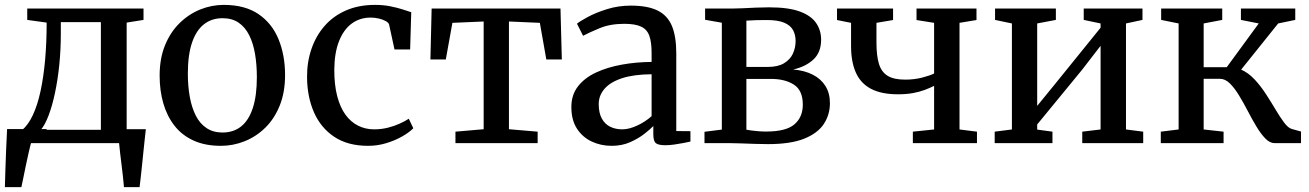

<svg xmlns="http://www.w3.org/2000/svg" viewBox="-21 -586 5360 786"><path d="M51 0V-53.5H69.5Q95 -75 114 -116Q133 -157 145.2 -214.2Q157.5 -271.5 163.8 -342.2Q170 -413 170 -493.5L90.5 -504.5V-551H566.5V-504.5L497.5 -493.5V0ZM146 -54.5H392V-495.5H228V-447.5Q228 -383 221.8 -321.2Q215.5 -259.5 204.2 -206.2Q193 -153 178 -113.5Q163 -74 146 -54.5ZM-1 180Q0 145 1.2 105.5Q2.5 66 4.2 24.5Q6 -17 8 -57.5H171.5L107.5 -6Q102.5 11.5 96.5 38Q90.5 64.5 84.5 93.2Q78.5 122 73.8 145.5Q69 169 66.5 180ZM486.5 180Q485 159.5 482.2 135.8Q479.5 112 476.5 87.8Q473.5 63.5 470.8 40.8Q468 18 466.5 0L422.5 -57H576Q574 -37 571.2 -13.2Q568.5 10.5 566 36.2Q563.5 62 560.8 87.5Q558 113 555.5 136.8Q553 160.5 550.5 180Z M632.5 -276.5Q632.5 -346.5 654.5 -400.5Q676.5 -454.5 714 -491.2Q751.5 -528 798.2 -547Q845 -566 895 -566Q982 -566 1037.5 -528Q1093 -490 1119.5 -424.8Q1146 -359.5 1146 -278.5Q1146 -208 1124.2 -154Q1102.5 -100 1065 -63.2Q1027.5 -26.5 980.5 -7.8Q933.5 11 883.5 11Q818.5 11 771 -10.8Q723.5 -32.5 693 -71.8Q662.5 -111 647.5 -163.2Q632.5 -215.5 632.5 -276.5ZM890 -43.5Q935 -43.5 966.2 -68.5Q997.5 -93.5 1014 -144Q1030.5 -194.5 1030.5 -270Q1030.5 -321.5 1023 -365.5Q1015.5 -409.5 999 -442.2Q982.5 -475 955.8 -493.2Q929 -511.5 890 -511.5Q845.5 -511.5 813.8 -486.5Q782 -461.5 765 -411.2Q748 -361 748 -284.5Q748 -233 756 -189Q764 -145 780.8 -112.2Q797.5 -79.5 824.8 -61.5Q852 -43.5 890 -43.5Z M1486 11Q1402.5 11 1347.2 -26Q1292 -63 1264.2 -126.5Q1236.5 -190 1236 -270Q1235.5 -331.5 1253.8 -385Q1272 -438.5 1307.2 -479.2Q1342.5 -520 1394.8 -543Q1447 -566 1514.5 -566Q1548.5 -566 1577 -560.2Q1605.5 -554.5 1627.2 -547.5Q1649 -540.5 1662.5 -536L1658 -383.5H1594L1572 -485Q1570 -493 1558.5 -499.5Q1547 -506 1530.5 -510Q1514 -514 1496.5 -514Q1452.5 -514 1419.2 -489.8Q1386 -465.5 1367 -417.8Q1348 -370 1347.5 -299.5Q1347.5 -238 1359.5 -192.2Q1371.5 -146.5 1393.2 -116.5Q1415 -86.5 1445 -71.5Q1475 -56.5 1510 -56.5Q1540 -56.5 1566.8 -63.2Q1593.5 -70 1615.5 -80Q1637.5 -90 1652.5 -100L1671 -61Q1654.5 -44 1625.5 -27.5Q1596.5 -11 1560.5 0Q1524.5 11 1486 11Z M1843.5 0V-47L1959 -57V-498L1831 -492.5L1804 -342.5H1741L1746 -551H2273.5L2279 -342.5H2215.5L2189 -492.5L2062.5 -498V-57L2180 -47V0Z M2483 11Q2439 11 2401.5 -6.5Q2364 -24 2341 -59.2Q2318 -94.5 2318 -148Q2318 -198 2345.5 -233Q2373 -268 2419.8 -289.5Q2466.5 -311 2525 -321.5Q2583.5 -332 2646.5 -332.5V-369.5Q2646.5 -414 2637 -440Q2627.5 -466 2603.2 -477.2Q2579 -488.5 2534.5 -488.5Q2477 -488.5 2433.5 -470.5Q2390 -452.5 2366 -439.5L2341 -489Q2352 -498.5 2384.8 -516.2Q2417.5 -534 2463.8 -548.5Q2510 -563 2561.5 -563Q2630.5 -563 2671.2 -542.8Q2712 -522.5 2729.8 -479.5Q2747.5 -436.5 2747.5 -368V-49.5L2805.5 -49V-6.5Q2794.5 -4 2776.5 -0.5Q2758.5 3 2738.8 5.8Q2719 8.5 2702 8.5Q2675.5 8.5 2664.5 0.5Q2653.5 -7.5 2653.5 -37V-70Q2641 -57 2616.8 -38Q2592.5 -19 2558.8 -4Q2525 11 2483 11ZM2526.5 -56.5Q2554 -56.5 2587.5 -72Q2621 -87.5 2646.5 -110.5V-282Q2573.5 -281.5 2525.5 -265.8Q2477.5 -250 2453.8 -222.5Q2430 -195 2430 -160Q2430 -123.5 2442.8 -100.5Q2455.5 -77.5 2477.2 -67Q2499 -56.5 2526.5 -56.5Z M3123 4Q3099.5 4 3069.8 3Q3040 2 3012.5 1Q2985 0 2968.5 0H2863V-46.5L2934 -55.5V-493L2865.5 -505V-551H2976.5Q2993.5 -551 3019.2 -552.2Q3045 -553.5 3073.8 -554.8Q3102.5 -556 3127.5 -556Q3207 -556 3253.5 -538.8Q3300 -521.5 3320.2 -491.5Q3340.5 -461.5 3340.5 -423.5Q3340.5 -372 3309 -342.5Q3277.5 -313 3226 -301.5Q3273 -297.5 3306.5 -280.2Q3340 -263 3358.2 -233.8Q3376.5 -204.5 3376.5 -163.5Q3376.5 -116.5 3351.5 -78.5Q3326.5 -40.5 3271 -18.2Q3215.5 4 3123 4ZM3115.5 -47.5Q3197 -47.5 3231.2 -77Q3265.5 -106.5 3265.5 -157.5Q3265.5 -216 3229 -239.5Q3192.5 -263 3134.5 -263H3034.5V-55Q3042 -53.5 3055 -51.8Q3068 -50 3083.8 -48.8Q3099.5 -47.5 3115.5 -47.5ZM3034.5 -312H3122Q3163.5 -312 3188.5 -327Q3213.5 -342 3224.8 -366.2Q3236 -390.5 3236 -418Q3236 -443.5 3225.5 -462.8Q3215 -482 3189.5 -493Q3164 -504 3118 -504Q3096.5 -504 3075 -503.5Q3053.5 -503 3034.5 -501.5Z M3716 0V-47L3803 -56V-234.5Q3787 -226.5 3765.5 -218.2Q3744 -210 3716.8 -205Q3689.5 -200 3655 -200Q3587.5 -200 3545 -222.2Q3502.5 -244.5 3482.8 -288.5Q3463 -332.5 3463 -398V-492.5L3405.5 -504V-551H3635V-504L3567 -492.5V-412Q3567 -358 3577.2 -324.5Q3587.5 -291 3613 -275.5Q3638.5 -260 3684.5 -260Q3721.5 -260 3753.5 -268.2Q3785.5 -276.5 3803 -285V-492.5L3731 -504V-551H3976.5V-504L3907 -492.5V-56L3978.5 -47V0Z M4051 0V-47L4121.5 -56V-490L4052.5 -504.5V-551H4301.5V-504.5L4225 -490V-152.5L4296 -239.5L4484.5 -472.5V-490L4415.5 -504.5V-551H4656V-504.5L4588.5 -490V-56L4659 -47V0H4409.5V-47L4484.5 -56V-398.5L4408.5 -300L4225 -76.5V-55.5L4287.5 -47V0Z M4731 0V-47L4804 -56V-490L4732.5 -504.5V-551H4982.5V-504.5L4906.5 -490V-311H5001L5132 -490L5059 -504.5V-551H5281.5V-504.5L5211.5 -490L5060 -301Q5089.5 -288 5114.8 -261Q5140 -234 5161.2 -201.2Q5182.5 -168.5 5201 -137.2Q5219.5 -106 5236 -84Q5252.5 -62 5267.5 -58L5305 -47.5V0H5197.5Q5177.5 0 5159 -19Q5140.5 -38 5122.5 -68Q5104.5 -98 5087 -131.8Q5069.5 -165.5 5051.2 -195.5Q5033 -225.5 5013.8 -244.5Q4994.5 -263.5 4972.5 -263.5H4906.5V-56L4988 -47V0Z"/></svg>

Font: Merriweather 28pt
Style: Regular
Weight: 400
Version: Version 2.100